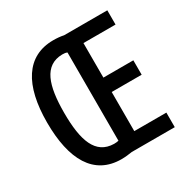

<svg xmlns="http://www.w3.org/2000/svg" viewBox="-164 -865 994 1016"><g transform="rotate(-30 332.5 -357.0)"><path d="M294 -720C129 -720 48 -586 48 -359C48 -132 125 6 293 6C318 6 338 3 358 0H621V-89H425V-328H608V-416H425V-627H621V-714H357C338 -718 317 -720 294 -720ZM297 -631C309 -631 319 -630 327 -626V-87C320 -85 310 -84 299 -84C187 -86 152 -189 152 -358C152 -525 186 -629 297 -631Z"/></g></svg>

Font: Noto Sans Myanmar UI ExtraCondensed Medium
Style: Regular
Weight: 500
Width: 2
Designer: Monotype Design Team
Foundry: Monotype Imaging Inc.
Version: Version 2.103